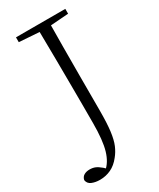

<svg xmlns="http://www.w3.org/2000/svg" viewBox="-222 -792 829 998"><g transform="rotate(-30 193.0 -293.0)"><path d="M67 137Q39 137 18 128Q-3 119 -6 97Q-2 79 12 71Q26 63 45 63Q64 63 78.5 69Q93 75 112 91L132 110V115H113V109Q148 81 165 24Q182 -33 182 -138Q182 -195 182 -249.5Q182 -304 181.5 -368.5Q181 -433 180.5 -519Q180 -605 178 -723H247Q246 -641 245.5 -557.5Q245 -474 245 -388V-174Q245 -100 239 -53Q233 -6 220.5 23.5Q208 53 189 76Q164 108 133 122.5Q102 137 67 137ZM58 -694V-723H354V-694L220 -684H201Z"/></g></svg>

Font: Noto Serif KR ExtraLight
Style: Regular
Weight: 200
Designer: Ryoko NISHIZUKA 西塚涼子 (kana & ideographs); Frank Grießhammer (Latin, Greek & Cyrillic); Wenlong ZHANG 张文龙 (bopomofo); San
Foundry: Adobe
Version: Version 2.002-H1;hotconv 1.1.0;makeotfexe 2.6.0